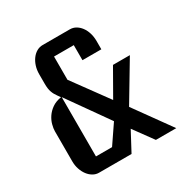

<svg xmlns="http://www.w3.org/2000/svg" viewBox="-168 -882 994 1024"><g transform="rotate(-30 329.0 -370.0)"><path d="M58.1 -309.1Q58.1 -326.2 64 -348.4Q69.8 -370.6 83.7 -391.6Q97.7 -412.6 120.6 -428.7Q143.6 -444.8 177.2 -450.2L165 -467.3Q158.2 -476.6 153.3 -485.4Q148.4 -494.1 144.8 -504.4Q141.1 -514.6 139.4 -527.1Q137.7 -539.6 137.7 -556.2V-614.7Q137.7 -641.1 145 -663.8Q152.3 -686.5 165 -703.6Q177.7 -720.7 194.8 -730.5Q211.9 -740.2 231.4 -740.2H398.9Q418.5 -740.2 435.3 -730.5Q452.1 -720.7 464.6 -703.9Q477.1 -687 484.1 -664.3Q491.2 -641.6 491.2 -615.2V-564H375V-656.7H253.4V-513.7L410.6 -298.3L503.4 -460.9H607.4L465.8 -224.1L627 0H501.5L415 -118.7L351.6 0H151.4Q132.3 0 115.5 -9.8Q98.6 -19.5 85.9 -36.4Q73.2 -53.2 65.7 -75.7Q58.1 -98.1 58.1 -124ZM279.8 -83.5 357.9 -198.2 180.7 -448.7V-83.5Z"/></g></svg>

Font: Atomic Age
Style: Regular
Weight: 400
Designer: James Grieshaber
Foundry: James Grieshaber
Version: Version 1.008; ttfautohint (v1.4.1) -l 6 -r 46 -G 0 -x 0 -H 